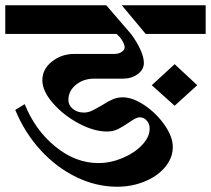

<svg xmlns="http://www.w3.org/2000/svg" viewBox="-34 -709 802 730"><path d="M-14 -689H370L464 -580Q487 -549 500 -520Q513 -491 513 -470Q513 -444 489.5 -427Q466 -410 434 -410H324Q283 -410 254.5 -386.5Q226 -363 226 -329Q226 -309 243 -295Q260 -281 285 -281Q301 -281 315.5 -288Q330 -295 354 -309Q377 -324 395 -331.5Q413 -339 432 -339Q471 -339 516 -308.5Q561 -278 592 -233.5Q623 -189 623 -150Q623 -109 594 -74Q565 -39 516 -19Q467 1 412 1Q332 1 256.5 -35.5Q181 -72 120.5 -138Q60 -204 24 -291L60 -313Q99 -215 176 -152Q253 -89 340 -89Q386 -89 431.5 -108Q477 -127 506 -157.5Q535 -188 535 -220Q535 -238 524 -250.5Q513 -263 497 -263Q489 -263 478 -257Q467 -251 456 -243Q431 -226 413.5 -217.5Q396 -209 372 -209Q323 -209 265 -240Q207 -271 167 -317Q127 -363 127 -404Q127 -446 163.5 -475Q200 -504 249 -504H401Q417 -504 428.5 -511.5Q440 -519 440 -529Q440 -539 431.5 -553.5Q423 -568 409 -580H-14ZM429 -689H748V-580H520ZM543 -385 630 -465 716 -385 630 -307Z"/></svg>

Font: Amita
Style: Bold
Weight: 700
Designer: Eduardo Rodriguez Tunni, Modular Infotech, Brian J. Bonislawsky
Foundry: Eduardo Rodriguez Tunni, Modular Infotech, Brian J. Bonislawsky
Version: Version 1.003